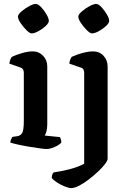

<svg xmlns="http://www.w3.org/2000/svg" viewBox="-20 -763 654 983"><path d="M219 0Q210 0 184.5 -3.5Q159 -7 128.5 -12Q98 -17 71.5 -23Q45 -29 33 -33Q33 -40 36.5 -48.5Q40 -57 43 -62L70 -66Q86 -69 94 -83Q102 -97 102 -146V-391Q102 -411 86 -417L28 -437Q31 -461 41 -472Q59 -481 90.5 -490.5Q122 -500 147 -500Q179 -500 200.5 -477.5Q222 -455 222 -423V-126Q222 -105 217.5 -90Q213 -75 209 -69L287 -61Q289 -57 291.5 -50Q294 -43 294 -34Q289 -26 275 -18Q261 -10 245.5 -5Q230 0 219 0ZM142 -592Q132 -592 115.5 -608.5Q99 -625 85.5 -645Q72 -665 72 -678Q72 -689 90 -704.5Q108 -720 129.5 -731.5Q151 -743 163 -743Q175 -743 190.5 -726.5Q206 -710 218 -689.5Q230 -669 230 -656Q230 -645 214 -630Q198 -615 177 -603.5Q156 -592 142 -592ZM345 200Q333 200 312.5 192Q292 184 272.5 171.5Q253 159 245 148Q245 137 248 130Q251 123 254 120Q302 113 343.5 101.5Q385 90 411 75V-391Q411 -399 407.5 -406.5Q404 -414 394 -417L335 -437Q336 -451 340.5 -460Q345 -469 347 -472Q358 -477 377.5 -484Q397 -491 418 -495.5Q439 -500 456 -500Q489 -500 510 -477.5Q531 -455 531 -423V50Q531 59 517.5 77Q504 95 481.5 116Q459 137 433.5 156.5Q408 176 384.5 188Q361 200 345 200ZM451 -592Q441 -592 424.5 -608.5Q408 -625 394.5 -645Q381 -665 381 -678Q381 -689 399 -704.5Q417 -720 438.5 -731.5Q460 -743 472 -743Q484 -743 499.5 -726.5Q515 -710 527 -689.5Q539 -669 539 -656Q539 -645 523 -630Q507 -615 486 -603.5Q465 -592 451 -592Z"/></svg>

Font: Texturina SemiBold
Style: Regular
Weight: 600
Designer: Guillermo Torres Carreño
Foundry: Omnibus-Type
Version: Version 1.002; ttfautohint (v1.8.3)